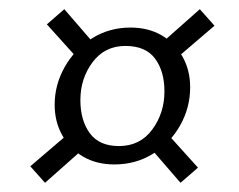

<svg xmlns="http://www.w3.org/2000/svg" viewBox="-20 -470 520 418"><path d="M229 -112Q190 -112 161 -129Q132 -146 115.5 -175.5Q99 -205 99 -242Q99 -285 120.5 -323.5Q142 -362 179.5 -386Q217 -410 264 -410Q303 -410 332 -393Q361 -376 377.5 -346.5Q394 -317 394 -280Q394 -236 372.5 -197.5Q351 -159 313.5 -135.5Q276 -112 229 -112ZM78 -72 46 -108 136 -185 166 -150ZM373 -72 303 -153 338 -186 411 -105ZM239 -152Q285 -152 311.5 -188Q338 -224 338 -271Q338 -315 317.5 -342.5Q297 -370 253 -370Q208 -370 181.5 -334.5Q155 -299 155 -252Q155 -208 175.5 -180Q196 -152 239 -152ZM155 -336 82 -417 120 -450 190 -369ZM357 -337 327 -372 415 -450 447 -414Z"/></svg>

Font: Yrsa Light
Style: Italic
Weight: 300
Italic angle: -7.10001°
Designer: Anna Giedrys (Yrsa+Rasa design), David Brezina (Yrsa art-direction, Rasa art-direction, design)
Foundry: Rosetta Type Foundry
Version: Version 2.004